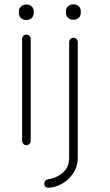

<svg xmlns="http://www.w3.org/2000/svg" viewBox="-20 -676 514 894"><path d="M103 0Q94 0 88.5 -6Q83 -12 83 -20V-495Q83 -503 89 -509Q95 -515 103 -515Q112 -515 117.5 -509Q123 -503 123 -495V-20Q123 -12 117 -6Q111 0 103 0ZM68 -615V-623Q68 -637 78 -646Q88 -655 104 -655Q118 -655 127.5 -646Q137 -637 137 -623V-615Q137 -601 127.5 -592Q118 -583 103 -583Q87 -583 77.5 -592Q68 -601 68 -615ZM186 180V178Q186 171 191 165.5Q196 160 204 159Q243 153 272.5 128Q302 103 302 58V-480Q302 -488 307.5 -494Q313 -500 322 -500Q331 -500 336.5 -494Q342 -488 342 -480V58Q342 100 320 132Q298 164 266 181Q234 198 205 198Q196 198 191 193Q186 188 186 180ZM287 -616V-624Q287 -638 297 -647Q307 -656 323 -656Q337 -656 346.5 -647Q356 -638 356 -624V-616Q356 -602 346.5 -593Q337 -584 322 -584Q306 -584 296.5 -593Q287 -602 287 -616Z"/></svg>

Font: Quicksand Light
Style: Regular
Weight: 300
Designer: Andrew Paglinawan
Foundry: Andrew Paglinawan
Version: Version 3.000